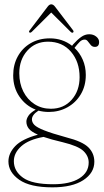

<svg xmlns="http://www.w3.org/2000/svg" viewBox="-20 -608 467 866"><path d="M279 11.5Q352 30 378.8 56.8Q405.5 83.5 405.5 121.5Q405.5 172 355.8 204.5Q306 237 216.5 237Q115.5 237 66.8 202.8Q18 168.5 18 120Q18 83.5 48.5 51.2Q79 19 151 -0.5Q120.5 -14 109.8 -28Q99 -42 99 -59.5Q99 -71.5 107.8 -85.2Q116.5 -99 141 -113.5Q96 -131 67.8 -172Q39.5 -213 39.5 -268Q39.5 -316.5 60.5 -354.2Q81.5 -392 118.8 -413.5Q156 -435 205 -435Q262 -435 305 -401.5L310.5 -408.5Q328.5 -428.5 345.8 -441Q363 -453.5 382.5 -453.5Q401 -453.5 414 -443Q427 -432.5 427 -418.5Q427 -396.5 408 -396.5Q396.5 -396.5 389.5 -404.8Q382.5 -413 376.5 -421.2Q370.5 -429.5 362 -429.5Q349.5 -429.5 339.2 -419Q329 -408.5 316 -392Q339.5 -370 353.2 -338.8Q367 -307.5 367 -270Q367 -220.5 344.5 -182.8Q322 -145 284 -124Q246 -103 200 -103Q176 -103 153.5 -109Q124 -90 124 -69.5Q124 -56 135.2 -44.5Q146.5 -33 180 -19.8Q213.5 -6.5 279 11.5ZM196.5 -420Q139.5 -420 103.2 -379.5Q67 -339 67 -277.5Q67 -231.5 85.2 -195.2Q103.5 -159 135.8 -138.2Q168 -117.5 209.5 -117.5Q267.5 -117.5 303.2 -158Q339 -198.5 339 -260Q339 -329.5 300 -374.8Q261 -420 196.5 -420ZM42.5 119Q42.5 164 83.8 193.5Q125 223 219.5 223Q295.5 223 337.8 196.5Q380 170 380 125Q380 96 356.5 73.2Q333 50.5 263 33.5Q209.5 21 176.5 9.5Q109.5 21.5 76 51.5Q42.5 81.5 42.5 119ZM124 -465Q117 -458.5 113 -461.5Q108.5 -464.5 114 -471.5L194.5 -577.5Q202.5 -588.5 211 -588.5Q220.5 -588.5 228.5 -577.5L309.5 -471.5Q314 -465 309.5 -461.5Q305 -458 298 -465L211 -551.5Z"/></svg>

Font: Fraunces 144pt S050 Thin
Style: Regular
Weight: 100
Version: Version 1.000; ttfautohint (v1.8.3)